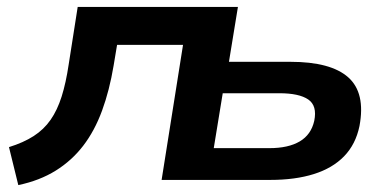

<svg xmlns="http://www.w3.org/2000/svg" viewBox="-20 -521 1132 556"><path d="M33 15 6 -95Q48 -108 77.5 -127Q107 -146 126.5 -174Q146 -202 158.5 -241.5Q171 -281 179 -335L205 -501H669L643 -342H821Q938 -342 988.5 -297Q1039 -252 1021 -156Q1010 -103 976.5 -68.5Q943 -34 889 -17Q835 0 763 0H448L510 -391H319L309 -331Q297 -259 275.5 -200.5Q254 -142 221 -99Q188 -56 141.5 -27Q95 2 33 15ZM599 -92H760Q815 -92 848 -111.5Q881 -131 890 -171Q899 -215 872.5 -233Q846 -251 789 -251H625Z"/></svg>

Font: Nunito Sans 7pt SemiExpanded
Style: Bold Italic
Weight: 700
Width: 6
Italic angle: -9°
Designer: Vernon Adams
Foundry: Vernon Adams
Version: Version 3.101;gftools[0.9.27]